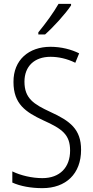

<svg xmlns="http://www.w3.org/2000/svg" viewBox="-20 -967 485 997"><path d="M349 -939V-947H284C257 -900 219 -848 179 -799V-788H214C257 -826 320 -895 349 -939ZM401 -189C401 -296 344 -339 241 -386C155 -426 107 -456 107 -543C107 -623 159 -672 242 -672C282 -672 327 -663 371 -641L391 -690C351 -710 299 -724 242 -724C130 -724 49 -656 50 -541C50 -427 113 -385 205 -342C303 -298 344 -268 344 -185C344 -98 291 -42 200 -42C146 -42 87 -56 44 -77V-19C86 0 141 10 200 10C322 10 401 -64 401 -189Z"/></svg>

Font: Noto Sans Armenian Condensed Light
Style: Regular
Weight: 300
Width: 3
Designer: Monotype Design Team
Foundry: Monotype Imaging Inc.
Version: Version 2.008